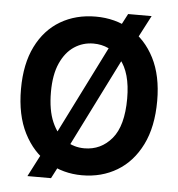

<svg xmlns="http://www.w3.org/2000/svg" viewBox="-55 -819 847 912"><g transform="rotate(5 368.0 -363.0)"><path d="M367 15Q277 15 203.5 -29Q130 -73 86.5 -158.5Q43 -244 43 -368Q43 -488 84.5 -571.5Q126 -655 199.2 -698.2Q272.5 -741.5 367.5 -741.5Q460 -741.5 533.5 -698.2Q607 -655 649.8 -571.5Q692.5 -488 692.5 -368Q692.5 -244 650 -158.5Q607.5 -73 534 -29Q460.5 15 367 15ZM367 -113.5Q446 -113.5 497.8 -175Q549.5 -236.5 549.5 -366.5Q549.5 -490 497.8 -551.5Q446 -613 367.5 -613Q317.5 -613 276.2 -585.8Q235 -558.5 210.5 -503.8Q186 -449 186 -366.5Q186 -280 210.5 -223.8Q235 -167.5 276 -140.5Q317 -113.5 367 -113.5ZM109.5 41.5 172 -79.5 192.5 -100.5 469.5 -654 471.5 -676 519 -767H631L574 -657.5L552.5 -634L270.5 -70L269.5 -50L222 41.5Z"/></g></svg>

Font: Spline Sans SemiBold
Style: Regular
Weight: 600
Designer: Eben Sorkin, Mirko Velimirovic
Foundry: Sorkin Type
Version: Version 1.000; ttfautohint (v1.8.3)